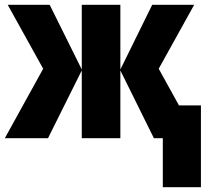

<svg xmlns="http://www.w3.org/2000/svg" viewBox="-20 -573 865 796"><path d="M638 -288 722 -136H813V203H655V0H618L479 -281V0H319V-281L179 0H0L159 -288L12 -553H186L319 -285V-553H479V-285L611 -553H785Z"/></svg>

Font: Noto Sans UI CondBlack
Style: Regular
Weight: 900
Width: 3
Designer: Monotype Design Team
Foundry: Monotype Imaging Inc.
Version: Version 1.001